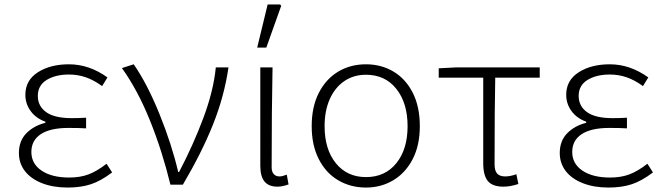

<svg xmlns="http://www.w3.org/2000/svg" viewBox="-20 -830 2984 863"><path d="M65 -142Q65 -197 98.5 -231Q132 -265 184 -278V-283Q142 -298 118 -330.5Q94 -363 94 -404Q94 -469 150 -505Q206 -541 290 -541Q381 -541 463 -482L439 -443Q402 -470 366 -482.5Q330 -495 290 -495Q229 -495 189.5 -470.5Q150 -446 150 -399Q150 -353 187.5 -326Q225 -299 302 -299Q339 -299 367 -301V-253Q338 -255 288 -255Q206 -255 163.5 -227Q121 -199 121 -147Q121 -94 167 -63Q213 -32 291 -32Q340 -32 377.5 -46Q415 -60 459 -94L484 -55Q434 -17 389 -2Q344 13 284 13Q219 13 169 -6.5Q119 -26 92 -61Q65 -96 65 -142Z M528 -524 581 -541Q642 -453 697 -317Q752 -181 781 -57H785Q849 -179 894.5 -301Q940 -423 950 -527H1007Q988 -397 937.5 -270.5Q887 -144 802 0H746Q709 -152 654 -288.5Q599 -425 528 -524Z M1150 -85V-527H1205Q1201 -331 1201 -78Q1201 -58 1210.5 -47.5Q1220 -37 1236 -37Q1249 -37 1269 -45L1277 -1Q1249 9 1227 9Q1188 9 1169 -14Q1150 -37 1150 -85ZM1183 -810H1239L1244 -804L1177 -616H1136Z M1381 -263Q1381 -350 1413 -412.5Q1445 -475 1500 -508Q1555 -541 1625 -541Q1694 -541 1749 -508Q1804 -475 1835.5 -412.5Q1867 -350 1867 -263Q1867 -177 1835 -115Q1803 -53 1748 -20Q1693 13 1625 13Q1556 13 1500.5 -19.5Q1445 -52 1413 -114.5Q1381 -177 1381 -263ZM1812 -263Q1812 -367 1761.5 -430.5Q1711 -494 1625 -494Q1569 -494 1527 -465Q1485 -436 1462 -384Q1439 -332 1439 -263Q1439 -159 1489.5 -96.5Q1540 -34 1625 -34Q1711 -34 1761.5 -96.5Q1812 -159 1812 -263Z M2152 -97V-481H1952V-523L2029 -527H2406V-481H2206Q2203 -348 2203 -91Q2203 -63 2214.5 -50Q2226 -37 2251 -37Q2274 -37 2301 -47L2310 -3Q2274 9 2243 9Q2194 9 2173 -16Q2152 -41 2152 -97Z M2496 -142Q2496 -197 2529.5 -231Q2563 -265 2615 -278V-283Q2573 -298 2549 -330.5Q2525 -363 2525 -404Q2525 -469 2581 -505Q2637 -541 2721 -541Q2812 -541 2894 -482L2870 -443Q2833 -470 2797 -482.5Q2761 -495 2721 -495Q2660 -495 2620.5 -470.5Q2581 -446 2581 -399Q2581 -353 2618.5 -326Q2656 -299 2733 -299Q2770 -299 2798 -301V-253Q2769 -255 2719 -255Q2637 -255 2594.5 -227Q2552 -199 2552 -147Q2552 -94 2598 -63Q2644 -32 2722 -32Q2771 -32 2808.5 -46Q2846 -60 2890 -94L2915 -55Q2865 -17 2820 -2Q2775 13 2715 13Q2650 13 2600 -6.5Q2550 -26 2523 -61Q2496 -96 2496 -142Z"/></svg>

Font: Nebula Sans Light
Style: Regular
Weight: 300
Designer: Paul D. Hunt for Adobe (as Source Sans)
Foundry: Nebula Entertainment & Broadcasting LLC
Version: Version 1.010